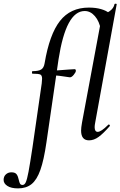

<svg xmlns="http://www.w3.org/2000/svg" viewBox="-137 -768 666 1063"><path d="M-117 228Q-117 209 -104.5 197.5Q-92 186 -74 186Q-53 186 -45 197Q-37 208 -33 228Q-30 242 -26 249Q-22 256 -12 256Q-1 256 6 240.5Q13 225 21 182.5Q29 140 43 47L94 -306Q96 -328 96 -332Q96 -351 86 -355.5Q76 -360 43 -360Q40 -360 40 -366Q40 -374 43 -374Q77 -374 91.5 -383.5Q106 -393 110 -418Q137 -578 195 -652Q253 -726 355 -726Q393 -726 422.5 -717.5Q452 -709 468 -695L421 -604Q413 -650 388.5 -678.5Q364 -707 332 -707Q280 -707 244 -640.5Q208 -574 187 -439L120 21Q106 118 86.5 173Q67 228 37.5 251.5Q8 275 -37 275Q-75 275 -96 261.5Q-117 248 -117 228ZM134 -352 136 -377Q177 -377 243 -383L276 -385Q283 -385 283 -376Q283 -368 271 -353.5Q259 -339 249 -340Q224 -344 193.5 -348Q163 -352 134 -352ZM312 -45Q312 -61 317 -89L429 -690Q446 -690 469 -705.5Q492 -721 497 -745Q498 -748 504 -747.5Q510 -747 509 -744L390 -89Q387 -74 387 -64Q387 -38 404 -38Q423 -38 462 -77Q464 -79 465 -79Q468 -79 470.5 -75.5Q473 -72 470 -69Q435 -29 409 -10Q383 9 356 9Q312 9 312 -45Z"/></svg>

Font: Cormorant Infant SemiBold
Style: Italic
Weight: 600
Italic angle: -10°
Designer: Christian Thalmann (Catharsis Fonts)
Foundry: Catharsis Fonts
Version: Version 4.000